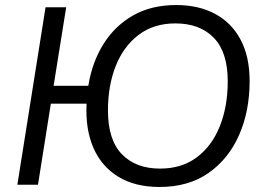

<svg xmlns="http://www.w3.org/2000/svg" viewBox="-20 -734 1053 763"><path d="M614 9Q516 9 449.5 -32Q383 -73 351 -147Q319 -221 324 -322H182L131 0H49L161 -705H243L193 -393H331Q346 -487 391.5 -559.5Q437 -632 509.5 -673Q582 -714 680 -714Q769 -714 834.5 -679Q900 -644 936 -576.5Q972 -509 972 -412Q972 -292 930 -197Q888 -102 808.5 -46.5Q729 9 614 9ZM616 -64Q703 -64 763 -109.5Q823 -155 854 -233.5Q885 -312 885 -411Q885 -527 829.5 -584Q774 -641 677 -641Q591 -641 531 -595.5Q471 -550 440 -472Q409 -394 409 -295Q409 -178 464.5 -121Q520 -64 616 -64Z"/></svg>

Font: Nunito Sans
Style: Italic
Weight: 400
Italic angle: -9°
Designer: Vernon Adams
Foundry: Vernon Adams
Version: Version 3.006; ttfautohint (v1.8.3)